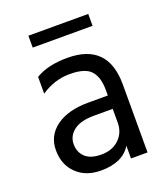

<svg xmlns="http://www.w3.org/2000/svg" viewBox="-126 -756 743 850"><g transform="rotate(-20 246.0 -330.5)"><path d="M388 -610H106V-666H388ZM205 5Q134 5 90.5 -37Q47 -79 47 -147.5Q47 -216 102.5 -256.5Q158 -297 254 -297H346V-323Q346 -383 319 -413.5Q292 -444 219.5 -444Q147 -444 84 -401V-480Q141 -515 234 -515Q425 -515 425 -321V0H347V-60Q308 5 205 5ZM346 -169V-234H258Q194 -234 162 -209Q130 -184 130 -146Q130 -108 155 -84.5Q180 -61 231 -61Q282 -61 314 -91.5Q346 -122 346 -169Z"/></g></svg>

Font: Hind Madurai
Style: Regular
Weight: 400
Designer: Jyotish Sonowal
Foundry: Indian Type Foundry
Version: Version 0.702;PS 1.0;hotconv 1.0.81;makeotf.lib2.5.63406